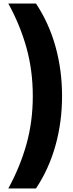

<svg xmlns="http://www.w3.org/2000/svg" viewBox="-20 -885 413 1083"><path d="M330 -343Q330 -197 293 -64.5Q256 68 183 178H27Q94 55 129.5 -72.5Q165 -200 165 -343Q165 -487 129.5 -615Q94 -743 27 -865H183Q256 -755 293 -622.5Q330 -490 330 -343Z"/></svg>

Font: Noto Sans Malayalam UI SemiCondensed Black
Style: Regular
Weight: 900
Width: 4
Designer: Jelle Bosma - Monotype Design Team
Foundry: Monotype Imaging Inc.
Version: Version 2.104; ttfautohint (v1.8.4.7-5d5b)